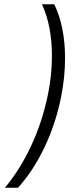

<svg xmlns="http://www.w3.org/2000/svg" viewBox="-20 -761 351 906"><path d="M206 -314Q225 -406 225 -497Q225 -639 178 -741H236Q287 -635 287 -486Q287 -396 268 -302Q243 -178 190.5 -67Q138 44 65 125H3Q75 39 127.5 -74Q180 -187 206 -314Z"/></svg>

Font: TypoPRO Montserrat Alternates
Style: Italic
Weight: 300
Italic angle: -11.3°
Designer: Julieta Ulanovsky
Foundry: Julieta Ulanovsky
Version: Version 6.001